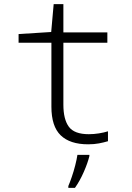

<svg xmlns="http://www.w3.org/2000/svg" viewBox="-20 -689 640 930"><path d="M407 10Q319 10 274 -33.5Q229 -77 229 -172V-482H70V-524L228 -534L240 -669H287V-532H500V-482H287V-182Q287 -111 313.5 -75Q340 -39 410 -39Q435 -39 459.5 -43Q484 -47 503 -53V-5Q483 1 459.5 5.5Q436 10 407 10ZM311 212Q318 196 327.5 168.5Q337 141 344.5 111.5Q352 82 355 61H413V67Q405 100 386 143.5Q367 187 343 221H311Z"/></svg>

Font: Noto Sans Mono Light
Style: Regular
Weight: 300
Designer: Monotype Design Team
Foundry: Monotype Imaging Inc.
Version: Version 2.014; ttfautohint (v1.8.4.7-5d5b)